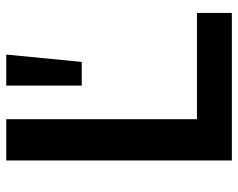

<svg xmlns="http://www.w3.org/2000/svg" viewBox="-92 -652 745 600"><g transform="rotate(-90 280.0 -352.5)"><path d="M78 0V-705H207V-109H539V0ZM312 -469V-705H409L386 -469Z"/></g></svg>

Font: Mulish ExtraLight
Style: Regular
Weight: 200
Designer: Vernon Adams
Foundry: Vernon Adams
Version: Version 3.603